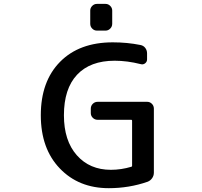

<svg xmlns="http://www.w3.org/2000/svg" viewBox="-20 -982 1040 990"><path d="M479.5 -824.2Q465.8 -824.2 455.6 -834.5Q445.3 -844.7 445.3 -859.4V-927.7Q445.3 -941.4 455.6 -951.7Q465.8 -961.9 479.5 -961.9H524.4Q538.1 -961.9 548.3 -951.7Q558.6 -941.4 558.6 -927.7V-859.4Q558.6 -844.7 548.3 -834.5Q538.1 -824.2 524.4 -824.2ZM561.5 -763.7Q635.7 -763.7 704.1 -750Q719.7 -747.1 729 -734.9Q738.3 -722.7 738.3 -707V-675.8Q738.3 -663.1 728 -655.3Q717.8 -647.5 705.1 -651.4Q635.7 -668.9 571.3 -668.9Q445.3 -668.9 377.4 -596.7Q309.6 -524.4 309.6 -387.7Q309.6 -256.8 376 -181.6Q442.4 -106.4 551.8 -106.4Q604.5 -106.4 657.2 -122.1Q661.1 -123 661.1 -127V-359.4Q661.1 -364.3 657.2 -364.3H483.4Q468.8 -364.3 458.5 -374.5Q448.2 -384.8 448.2 -398.4V-421.9Q448.2 -436.5 458.5 -446.8Q468.8 -457 483.4 -457H739.3Q752.9 -457 763.2 -446.8Q773.4 -436.5 773.4 -421.9V-91.8Q773.4 -76.2 764.6 -63.5Q755.9 -50.8 741.2 -44.9Q645.5 -11.7 541 -11.7Q385.7 -11.7 288.1 -113.8Q190.4 -215.8 190.4 -387.7Q190.4 -562.5 289.6 -663.1Q388.7 -763.7 561.5 -763.7Z"/></svg>

Font: Gen Jyuu Gothic L Monospace Medium
Style: Regular
Weight: 500
Designer: [Source Han Sans]
Ryoko NISHIZUKA  (kana & ideographs); Paul D. Hunt (Latin, Greek & Cyrillic); Wenlong ZHANG  (bopomofo
Version: Version 1.002.20150607